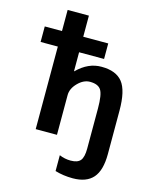

<svg xmlns="http://www.w3.org/2000/svg" viewBox="-140 -844 944 1167"><g transform="rotate(15 332.0 -260.0)"><path d="M29.3 -519.5V-617.2H137.7V-750H271.5V-617.2H428.7V-519.5H271.5V-400.4H273.4Q343.8 -470.7 427.7 -469.7Q518.6 -469.7 559.6 -418Q600.6 -366.2 600.6 -240.2V33.2Q600.6 135.7 559.1 183.1Q517.6 230.5 431.6 230.5Q373 230.5 320.3 214.8V115.2Q354.5 129.9 391.6 129.9Q435.5 129.9 453.1 108.4Q470.7 86.9 470.7 33.2V-219.7Q470.7 -306.6 452.1 -335Q433.6 -363.3 382.8 -363.3Q342.8 -363.3 307.1 -327.1Q271.5 -291 271.5 -250V0H137.7V-519.5Z"/></g></svg>

Font: Mgen+ 1c bold
Style: Bold
Weight: 700
Designer: [Source Han Sans]
Ryoko NISHIZUKA  (kana & ideographs); Paul D. Hunt (Latin, Greek & Cyrillic); Wenlong ZHANG  (bopomofo
Version: Version 1.059.20150602